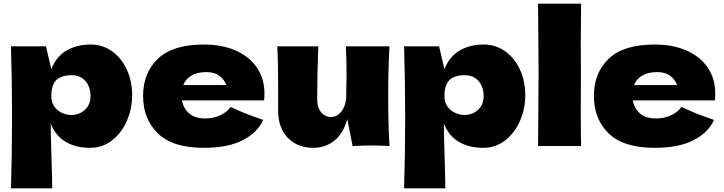

<svg xmlns="http://www.w3.org/2000/svg" viewBox="-20 -800 3969 1052"><path d="M704 -279Q704 -204 675 -137.5Q646 -71 593.5 -30.5Q541 10 474 10Q396 10 340.5 -22.5Q285 -55 258 -123Q258 -66 262 60Q266 182 266 232H40Q46 46 46 -157Q46 -360 40 -546H232L261 -421Q289 -491 345 -523.5Q401 -556 477 -556Q542 -556 594 -519Q646 -482 675 -418.5Q704 -355 704 -279ZM476 -273Q476 -324 448 -356Q420 -388 372 -388Q317 -388 289 -361.5Q261 -335 261 -273Q261 -238 279 -214.5Q297 -191 322 -180.5Q347 -170 370 -170Q415 -170 445.5 -198.5Q476 -227 476 -273Z M1303 -250H977Q985 -206 1016.5 -178.5Q1048 -151 1106 -151Q1148 -151 1185 -167.5Q1222 -184 1244 -214Q1311 -181 1422 -143Q1391 -73 1309.5 -31.5Q1228 10 1097 10Q927 10 845.5 -68.5Q764 -147 764 -275Q764 -400 845 -478Q926 -556 1097 -556Q1199 -556 1274 -522Q1349 -488 1389 -427.5Q1429 -367 1429 -289Q1429 -263 1427 -250ZM984 -334H1220Q1208 -366 1181 -385.5Q1154 -405 1111 -405Q1061 -405 1029 -386Q997 -367 984 -334Z M2107 -274Q2107 -127 2114 0Q2050 -3 2013 -3Q1978 -3 1912 0L1883 -147Q1860 -67 1811 -28.5Q1762 10 1697 10Q1637 10 1593 -16.5Q1549 -43 1526.5 -88Q1504 -133 1504 -189V-333Q1504 -466 1499 -546H1724Q1718 -399 1718 -255Q1718 -211 1739.5 -185Q1761 -159 1794 -159Q1825 -159 1848.5 -186.5Q1872 -214 1877 -262V-285Q1879 -363 1879 -393Q1879 -462 1875 -546H2114Q2107 -420 2107 -274Z M2858 -279Q2858 -204 2829 -137.5Q2800 -71 2747.5 -30.5Q2695 10 2628 10Q2550 10 2494.5 -22.5Q2439 -55 2412 -123Q2412 -66 2416 60Q2420 182 2420 232H2194Q2200 46 2200 -157Q2200 -360 2194 -546H2386L2415 -421Q2443 -491 2499 -523.5Q2555 -556 2631 -556Q2696 -556 2748 -519Q2800 -482 2829 -418.5Q2858 -355 2858 -279ZM2630 -273Q2630 -324 2602 -356Q2574 -388 2526 -388Q2471 -388 2443 -361.5Q2415 -335 2415 -273Q2415 -238 2433 -214.5Q2451 -191 2476 -180.5Q2501 -170 2524 -170Q2569 -170 2599.5 -198.5Q2630 -227 2630 -273Z M3162 -216Q3162 -67 3164 0H2928L2929 -113Q2931 -299 2931 -400Q2931 -496 2929 -672L2928 -780H3164Q3162 -638 3162 -548Q3162 -448 3163 -400Q3162 -340 3162 -216Z M3773 -250H3447Q3455 -206 3486.5 -178.5Q3518 -151 3576 -151Q3618 -151 3655 -167.5Q3692 -184 3714 -214Q3781 -181 3892 -143Q3861 -73 3779.5 -31.5Q3698 10 3567 10Q3397 10 3315.5 -68.5Q3234 -147 3234 -275Q3234 -400 3315 -478Q3396 -556 3567 -556Q3669 -556 3744 -522Q3819 -488 3859 -427.5Q3899 -367 3899 -289Q3899 -263 3897 -250ZM3454 -334H3690Q3678 -366 3651 -385.5Q3624 -405 3581 -405Q3531 -405 3499 -386Q3467 -367 3454 -334Z"/></svg>

Font: Dela Gothic One
Style: Regular
Weight: 400
Designer: aratakana
Foundry: aratakana
Version: Version 1.004